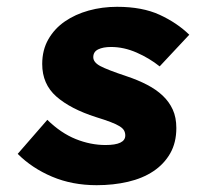

<svg xmlns="http://www.w3.org/2000/svg" viewBox="-20 -532 640 564"><path d="M264 12Q192 12 133 -13Q74 -38 32 -80L119 -180Q159 -141 202.5 -123.5Q246 -106 290 -106Q348 -106 348 -134Q348 -142 344.5 -148.5Q341 -155 331.5 -161Q322 -167 305 -173.5Q288 -180 262 -188Q187 -212 145.5 -248.5Q104 -285 104 -344Q104 -385 122 -416.5Q140 -448 170.5 -469Q201 -490 240.5 -501Q280 -512 324 -512Q398 -512 449 -488.5Q500 -465 536 -430L449 -337Q419 -361 381.5 -377.5Q344 -394 306 -394Q283 -394 268.5 -387Q254 -380 254 -364Q254 -349 274.5 -338Q295 -327 352 -308Q385 -297 412 -283Q439 -269 458 -251Q477 -233 487.5 -210Q498 -187 498 -156Q498 -113 480 -81.5Q462 -50 430.5 -29Q399 -8 356 2Q313 12 264 12Z"/></svg>

Font: Source Code Pro Black
Style: Italic
Weight: 900
Italic angle: -11°
Monospace: yes
Designer: Paul D. Hunt, Teo Tuominen
Foundry: Adobe Systems Incorporated
Version: Version 1.050;PS 1.000;hotconv 16.6.51;makeotf.lib2.5.65220